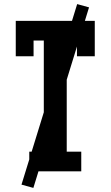

<svg xmlns="http://www.w3.org/2000/svg" viewBox="-20 -837 540 938"><path d="M123 0V-96H194V-639H144V-562H57V-735H443V-562H356V-639H306V-96H377V0ZM143 81 85 65 357 -817 415 -801Z"/></svg>

Font: Iosevka Curly Slab
Style: Bold
Weight: 700
Monospace: yes
Designer: Belleve Invis
Foundry: Belleve Invis
Version: Version 22.1.2; ttfautohint (v1.8.4)